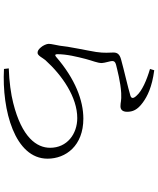

<svg xmlns="http://www.w3.org/2000/svg" viewBox="72 -886 855 1040"><g transform="rotate(90 500.0 -366.5)"><path d="M354 -751C415 -733 473 -708 499 -678C516 -660 514 -650 499 -645C457 -632 358 -610 305 -595C273 -587 265 -573 265 -553C265 -532 269 -504 262 -459C254 -409 235 -325 228 -262C225 -241 218 -218 218 -202C218 -191 227 -171 237 -160C248 -147 256 -142 267 -142C282 -142 294 -170 306 -184C390 -277 508 -357 620 -357C706 -357 781 -302 781 -210C781 -138 726 -57 538 -10C492 2 420 12 351 14L354 40C578 52 840 -19 840 -196C840 -295 770 -390 623 -390C525 -390 408 -346 288 -242C280 -235 274 -237 274 -248C274 -301 288 -356 300 -403C309 -438 322 -466 322 -490C321 -508 311 -536 311 -546C311 -557 316 -563 331 -567C356 -573 426 -592 485 -595C529 -597 533 -591 556 -591C575 -591 586 -603 586 -627C586 -657 576 -683 536 -712C502 -737 452 -762 361 -774Z"/></g></svg>

Font: Noto Serif HK Light
Style: Regular
Weight: 300
Designer: Ryoko NISHIZUKA 西塚涼子 (kana & ideographs); Frank Grießhammer (Latin, Greek & Cyrillic); Wenlong ZHANG 张文龙 (bopomofo); San
Foundry: Adobe
Version: Version 2.001;hotconv 1.1.0;makeotfexe 2.6.0